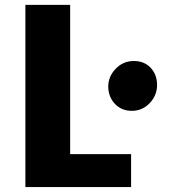

<svg xmlns="http://www.w3.org/2000/svg" viewBox="-20 -763 730 783"><path d="M517.6 -311Q476.1 -311 449.2 -338.9Q422.4 -366.7 421.4 -408.7Q421.4 -451.2 451.9 -482.7Q482.4 -514.2 525.4 -514.2Q568.4 -514.2 594.2 -486.8Q620.1 -459.5 620.6 -417Q620.6 -374 590.6 -342.5Q560.5 -311 517.6 -311ZM83.5 0V-743.2H266.1V-134.3H514.6V0Z"/></svg>

Font: HaufeMerriweatherSans
Style: Bold
Weight: 700
Designer: Eben Sorkin
Foundry: Eben Sorkin
Version: Version 1.56